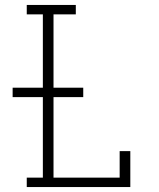

<svg xmlns="http://www.w3.org/2000/svg" viewBox="-20 -755 640 775"><path d="M88 0V-38H153V-363H31V-401H153V-697H88V-735H286V-697H196V-401H316V-363H196V-38H463V-145H506V0Z"/></svg>

Font: Iosevka Slab XLtEx
Style: Regular
Weight: 200
Width: 7
Monospace: yes
Designer: Belleve Invis
Foundry: Belleve Invis
Version: Version 11.1.0; ttfautohint (v1.8.3)